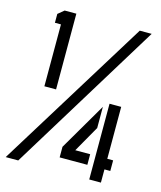

<svg xmlns="http://www.w3.org/2000/svg" viewBox="-105 -760 700 837"><g transform="rotate(15 245.5 -342.0)"><path d="M377 0V-341.8H429.7V-107.4H456.1V-59.6H429.7V0ZM55.7 -621.1V-661.1L83 -683.6H135.7V-341.8H83V-621.1ZM227.5 -59.6V-107.4L352.5 -321.3V-225.6L285.2 -107.4H352.5V-59.6ZM0 0 421.9 -683.6H475.6L56.6 0Z"/></g></svg>

Font: Post No Bills Colombo
Style: SemiBold
Weight: 700
Designer: Kosala Senevirathne, Siva Puranthara, Lasantha Premarathna, Tharique Azeez
Foundry: Mooniak
Version: Version 1.220 ; ttfautohint (v1.5)